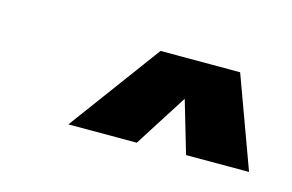

<svg xmlns="http://www.w3.org/2000/svg" viewBox="-35 -784 365 240"><g transform="rotate(15 148.0 -664.0)"><path d="M63 -604.5H151.5L227 -723H150.5ZM215 -605.5H296.5L253.5 -723H180.5Z"/></g></svg>

Font: Anybody UltraCondensed ExtraBold
Style: Italic
Weight: 800
Width: 1
Italic angle: -10°
Version: Version 1.113;gftools[0.9.25]